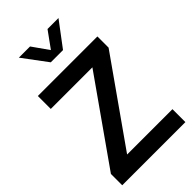

<svg xmlns="http://www.w3.org/2000/svg" viewBox="-294 -1078 1165 1165"><g transform="rotate(-45 288.5 -495.5)"><path d="M171 -111H560V0H18V-97L396 -634H39V-745H550V-649ZM239 -834 122 -991H218L292 -886L368 -991H462L344 -834Z"/></g></svg>

Font: Plus Jakarta Display Medium
Style: Regular
Weight: 500
Designer: Gumpita Rahayu
Foundry: Tokotype Studio
Version: Version 1.000